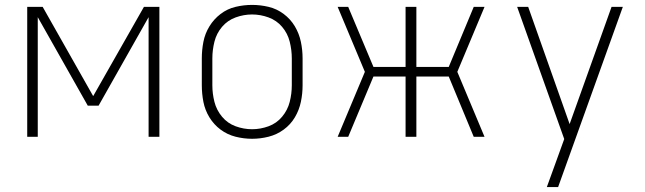

<svg xmlns="http://www.w3.org/2000/svg" viewBox="-20 -558 2632 783"><path d="M91 0H134V-488L338 -127H382L586 -488V0H630V-530H567L360 -166L154 -530H91Z M1008 8Q1042 8 1075.5 -0.5Q1109 -9 1137 -29.5Q1165 -50 1182.5 -79.5Q1200 -109 1207 -142.5Q1214 -176 1214 -210V-320Q1214 -354 1207 -387.5Q1200 -421 1182.5 -450.5Q1165 -480 1137 -501Q1109 -522 1075.5 -530Q1042 -538 1008 -538Q974 -538 940.5 -530Q907 -522 879.5 -501Q852 -480 834 -450.5Q816 -421 809.5 -387.5Q803 -354 803 -320V-210Q803 -176 809.5 -142.5Q816 -109 834 -79.5Q852 -50 879.5 -29.5Q907 -9 940.5 -0.5Q974 8 1008 8ZM1008 -31Q974 -31 941 -43Q908 -55 885.5 -82Q863 -109 854.5 -142.5Q846 -176 846 -210V-320Q846 -354 854.5 -388Q863 -422 885.5 -448.5Q908 -475 941 -487Q974 -499 1008 -499Q1042 -499 1075 -487Q1108 -475 1130.5 -448.5Q1153 -422 1161.5 -388Q1170 -354 1170 -320V-210Q1170 -176 1161.5 -142.5Q1153 -109 1130.5 -82Q1108 -55 1075 -43Q1042 -31 1008 -31Z M1357 0H1400L1503 -246H1634V0H1678V-246H1810L1912 0H1956L1845 -265L1956 -530H1912L1810 -285H1678V-530H1634V-285H1503L1400 -530H1357L1468 -265Z M2210 205H2256L2520 -530H2474L2303 -52L2134 -530H2089L2281 9L2247 103Q2238 129 2228.5 154Q2219 179 2210 205Z"/></svg>

Font: Iosevka Sparkle Extralight
Style: Regular
Weight: 200
Designer: Belleve Invis
Foundry: Belleve Invis
Version: Version 4.5.0; ttfautohint (v1.8.3)